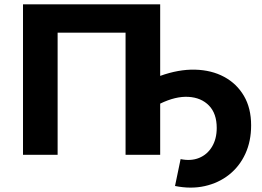

<svg xmlns="http://www.w3.org/2000/svg" viewBox="-20 -720 1218 893"><path d="M87 0V-700H725V-367Q811 -398 887.5 -396Q964 -394 1022.5 -362.5Q1081 -331 1114.5 -274Q1148 -217 1148 -137Q1148 -63 1121 -4.5Q1094 54 1045.5 92.5Q997 131 932.5 145.5Q868 160 794 145L820 20Q868 30 906 14.5Q944 -1 966 -37.5Q988 -74 988 -125Q988 -192 952 -229Q916 -266 856.5 -269.5Q797 -273 725 -238V0H564V-568H248V0Z"/></svg>

Font: Montserrat
Style: Bold
Weight: 700
Designer: Julieta Ulanovsky
Foundry: Julieta Ulanovsky
Version: Version 9.000; ttfautohint (v1.8.4.7-5d5b)